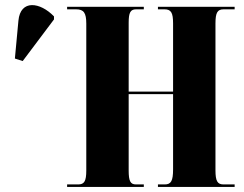

<svg xmlns="http://www.w3.org/2000/svg" viewBox="-20 -741 966 761"><path d="M70 -499 194 -664V-676C139 -733 61 -744 53 -659L39 -509ZM246 0H550V-10H519C497 -10 490 -23 490 -65V-368H666V-70C666 -24 658 -10 633 -10H606V0H910V-10H866C842 -10 834 -23 834 -66V-648C834 -691 842 -704 866 -704H910V-714H606V-704H632C658 -704 666 -691 666 -648V-378H490V-651C490 -691 497 -704 519 -704H550V-714H246V-704H282C312 -704 322 -690 322 -647V-65C322 -23 314 -10 290 -10H246Z"/></svg>

Font: Noto Serif Display ExtraCondensed Black
Style: Regular
Weight: 900
Width: 2
Designer: Monotype Design Team
Foundry: Monotype Imaging Inc.
Version: Version 2.009